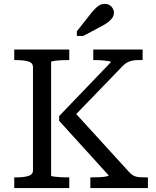

<svg xmlns="http://www.w3.org/2000/svg" viewBox="-20 -964 801 984"><path d="M53 0V-55H64Q101 -55 125 -62Q149 -69 149 -91V-620Q149 -642 125 -649Q101 -656 64 -656H53V-710H335V-656H326Q313 -656 298 -655.5Q283 -655 270.5 -653.5Q258 -652 250 -650.5Q242 -649 242 -646V-64Q242 -61 250 -60Q258 -59 270.5 -57.5Q283 -56 298 -55.5Q313 -55 326 -55H335V0ZM443 0V-55H452Q472 -55 491.5 -56Q511 -57 524 -59.5Q537 -62 537 -65L283 -345V-369L548 -645Q548 -649 536 -651Q524 -653 505.5 -654.5Q487 -656 467 -656H458V-710H711V-656H687Q670 -656 656.5 -653Q643 -650 632 -644Q621 -638 610 -627L348 -356L352 -400L642 -82Q653 -70 664 -64Q675 -58 689.5 -56.5Q704 -55 724 -55H738V0ZM450 -900 374 -804V-780H407L505 -832Q523 -842 536 -852Q549 -862 556.5 -874Q564 -886 564 -899Q564 -916 551 -930Q538 -944 517 -944Q503 -944 491.5 -938Q480 -932 470.5 -922.5Q461 -913 450 -900Z"/></svg>

Font: Roboto Serif
Style: Regular
Weight: 400
Designer: Greg Gazdowicz
Foundry: Commercial Type
Version: Version 1.008